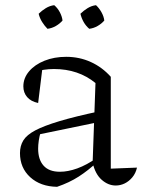

<svg xmlns="http://www.w3.org/2000/svg" viewBox="-20 -710 548 740"><path d="M426 5Q397 5 372 -17Q347 -39 337 -83L348 -390Q282 -444 188 -444Q168 -444 148.5 -441Q129 -438 111 -433L144 -452L127 -313Q99 -319 84.5 -336Q70 -353 70 -377Q70 -409 92 -435Q114 -461 151.5 -476Q189 -491 235 -491Q286 -491 330 -471Q374 -451 407 -414V-60L508 -64Q503 -42 490 -26.5Q477 -11 460.5 -3Q444 5 426 5ZM200 10Q136 9 96.5 -27Q57 -63 57 -120Q57 -148 70 -169Q83 -190 116 -207.5Q149 -225 209 -243Q269 -261 363 -281V-240L116 -189L137 -201Q132 -186 129.5 -168.5Q127 -151 127 -137Q127 -95 148 -71.5Q169 -48 211 -48Q242 -48 278 -61Q314 -74 354 -102V-85Q320 -53 283.5 -29.5Q247 -6 200 10ZM189 -690Q202 -679 210.5 -663Q219 -647 221 -631Q211 -619 195.5 -610Q180 -601 163 -599Q152 -610 142.5 -625Q133 -640 129 -657Q141 -669 156.5 -678.5Q172 -688 189 -690ZM350 -690Q362 -679 371 -663Q380 -647 382 -631Q372 -619 356.5 -610Q341 -601 324 -599Q311 -610 302.5 -625Q294 -640 290 -657Q302 -669 317.5 -678.5Q333 -688 350 -690Z"/></svg>

Font: Piazzolla 24pt Light
Style: Regular
Weight: 300
Designer: Juan Pablo del Peral
Foundry: Huerta Tipografica
Version: Version 2.005